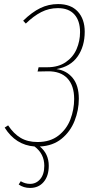

<svg xmlns="http://www.w3.org/2000/svg" viewBox="-20 -711 473 945"><path d="M368 -225Q368 -169 347 -116Q326 -63 283 -28Q240 7 176 10Q220 46 220 105Q220 155 195 184.5Q170 214 128 214Q96 214 72 197L82 181Q104 194 128 194Q158 194 178 170.5Q198 147 198 105Q198 46 150 10Q57 3 3 -83L20 -94Q47 -53 81.5 -32.5Q116 -12 165 -12Q227 -12 267.5 -43.5Q308 -75 326.5 -123.5Q345 -172 345 -224Q345 -290 311.5 -325.5Q278 -361 215 -360L165 -359L170 -380H213Q267 -380 303.5 -405Q340 -430 357 -469.5Q374 -509 374 -553Q374 -609 346 -640Q318 -671 265 -671Q221 -671 183 -651.5Q145 -632 107 -595L94 -609Q137 -651 178 -671Q219 -691 266 -691Q329 -691 363 -654Q397 -617 397 -555Q397 -483 362 -433Q327 -383 258 -371Q308 -364 338 -327Q368 -290 368 -225Z"/></svg>

Font: Fira Sans Extra Condensed Thin
Style: Italic
Weight: 250
Width: 3
Italic angle: -8°
Designer: Carrois Corporate & Edenspiekermann AG
Foundry: Carrois Corporate GbR & Edenspiekermann AG
Version: Version 4.203